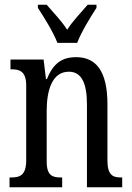

<svg xmlns="http://www.w3.org/2000/svg" viewBox="-20 -786 555 806"><path d="M221 -606H304C321 -651 360 -715 385 -753V-766H348C320 -733 286 -699 262 -661C238 -699 204 -733 176 -766H139V-753C164 -715 204 -651 221 -606ZM20 0H241V-41H236C201 -41 176 -48 176 -108V-321C176 -405 198 -485 269 -485C325 -485 345 -432 345 -347V0H493V-41H489C454 -41 431 -50 431 -113V-349C431 -486 384 -546 300 -546C242 -546 204 -522 177 -454H173L163 -536H24V-495H29C63 -495 90 -486 90 -427V-113C90 -50 63 -41 27 -41H20Z"/></svg>

Font: Noto Serif Georgian ExtraCondensed
Style: Regular
Weight: 400
Width: 2
Designer: Monotype Design Team, Akaki Razmadze
Foundry: Google LLC
Version: Version 2.003